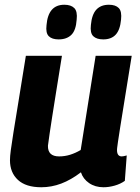

<svg xmlns="http://www.w3.org/2000/svg" viewBox="-20 -779 588 809"><path d="M154 10Q89 10 55.5 -21Q22 -52 22 -104Q22 -120 25.5 -146Q29 -172 36.5 -220Q44 -268 57 -346Q70 -424 89 -544H241Q226 -451 216 -388.5Q206 -326 199.5 -284.5Q193 -243 189 -215.5Q185 -188 182 -165Q181 -120 229 -120Q253 -120 275.5 -127Q298 -134 320 -147L383 -544H535Q517 -431 505 -358Q493 -285 486.5 -243Q480 -201 477 -181Q474 -161 473.5 -155Q473 -149 473 -147Q473 -120 493 -120Q496 -120 501.5 -121Q507 -122 514 -124L506 -17Q488 -4 463.5 3Q439 10 416 10Q381 10 355.5 -7.5Q330 -25 321 -53Q279 -21 238 -5.5Q197 10 154 10ZM415 -613Q387 -613 373 -626.5Q359 -640 363 -674Q367 -718 386 -738.5Q405 -759 439 -759Q467 -759 480.5 -745Q494 -731 490 -696Q486 -653 467.5 -633Q449 -613 415 -613ZM227 -613Q199 -613 185.5 -626.5Q172 -640 176 -673Q183 -759 251 -759Q279 -759 293 -745Q307 -731 303 -696Q300 -651 280.5 -632Q261 -613 227 -613Z"/></svg>

Font: Georama
Style: Bold Italic
Weight: 700
Italic angle: -9°
Designer: Jean-Baptiste Levee
Foundry: Production Type
Version: Version 1.000